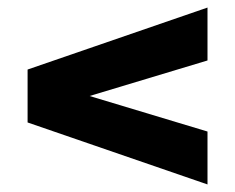

<svg xmlns="http://www.w3.org/2000/svg" viewBox="-20 -588 622 508"><path d="M529 -100V-240L217 -334L529 -428V-568L53 -404V-264Z"/></svg>

Font: Celebes ExtraBold
Style: Regular
Weight: 800
Designer: Anugrah Pasau
Foundry: Lafontype
Version: Version 1.000